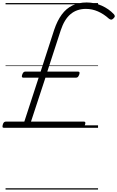

<svg xmlns="http://www.w3.org/2000/svg" viewBox="-45 -1035 949 1555"><path d="M-14 0Q-23 0 -24.5 -6.5Q-26 -13 -22 -27Q-18 -41 -11.5 -45.5Q-5 -50 2 -50H152L268 -406H143Q136 -406 133 -411.5Q130 -417 135 -431Q140 -445 146 -450Q152 -455 159 -455H284L394 -794Q419 -868 455 -917Q491 -966 541 -990.5Q591 -1015 657 -1015Q721 -1015 779 -989Q837 -963 877 -920Q884 -913 884.5 -904.5Q885 -896 874 -886Q863 -875 854.5 -876Q846 -877 837 -884Q795 -922 748 -942.5Q701 -963 651 -963Q577 -963 526.5 -920.5Q476 -878 447 -790L338 -455H587Q596 -455 598.5 -450Q601 -445 597 -432Q592 -418 586 -412Q580 -406 571 -406H323L206 -50H635Q643 -50 645.5 -45Q648 -40 644 -27Q640 -13 634 -6.5Q628 0 618 0ZM0 490H749V500H0ZM0 -20H749V0H0ZM0 -505H749V-500H0ZM0 -1010H749V-1000H0Z"/></svg>

Font: Playwrite MX Guides
Style: Regular
Weight: 400
Designer: Veronika Burian, José Scaglione
Foundry: TypeTogether
Version: Version 1.003